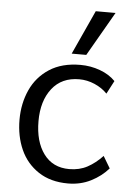

<svg xmlns="http://www.w3.org/2000/svg" viewBox="-57 -857 636 918"><g transform="rotate(5 261.0 -398.0)"><path d="M47 0ZM47 -266Q47 -344 76.5 -409Q106 -474 166 -513Q226 -552 315 -552Q364 -552 409 -535.5Q454 -519 483 -489L450 -426Q425 -452 389 -467.5Q353 -483 315 -483Q231 -483 184.5 -423.5Q138 -364 138 -267Q138 -169 181.5 -110Q225 -51 304 -51Q353 -51 391 -71.5Q429 -92 463 -128L497 -71Q463 -32 413.5 -7Q364 18 304 18Q220 18 162 -20.5Q104 -59 75.5 -123Q47 -187 47 -266ZM365 -814H460L338 -602H268Z"/></g></svg>

Font: Martel Sans
Style: Regular
Weight: 400
Designer: Dan Reynolds and Mathieu Réguer
Foundry: Dan Reynolds and Mathieu Réguer
Version: Version 1.002; ttfautohint (v1.1) -l 5 -r 5 -G 72 -x 0 -D la